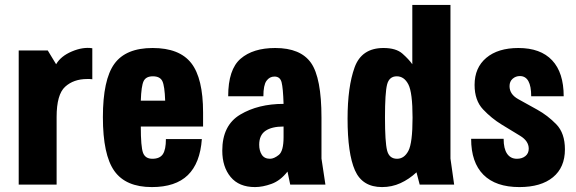

<svg xmlns="http://www.w3.org/2000/svg" viewBox="-20 -750 2339 780"><path d="M56 0H210V-275Q210 -366 244.5 -397.5Q279 -429 334 -429Q339 -429 344.5 -429Q350 -429 355 -428V-554Q317 -560 272 -541Q227 -522 208 -489L174 -545H56Z M805 -236V-293Q805 -432 757 -493.5Q709 -555 600 -555Q491 -555 444.5 -490.5Q398 -426 398 -274Q398 -121 444.5 -55.5Q491 10 597 10Q693 10 743 -38.5Q793 -87 800 -185H654Q654 -142 641.5 -123.5Q629 -105 599 -105Q570 -105 561 -129.5Q552 -154 552 -236ZM651 -341H552Q554 -401 563.5 -420.5Q573 -440 601 -440Q630 -440 639.5 -420.5Q649 -401 651 -341Z M907 -359H1050Q1050 -404 1062.5 -421.5Q1075 -439 1095 -439Q1118 -439 1124 -415.5Q1130 -392 1132 -328Q1029 -328 956 -284.5Q883 -241 883 -138Q883 -72 917 -31Q951 10 1016 10Q1047 10 1083 -3Q1119 -16 1148 -53L1159 0H1302L1286 -106V-272Q1286 -434 1243.5 -494.5Q1201 -555 1098 -555Q1008 -555 957.5 -511.5Q907 -468 907 -359ZM1132 -236V-193Q1132 -136 1112.5 -120.5Q1093 -105 1077 -105Q1054 -105 1043.5 -121.5Q1033 -138 1033 -162Q1033 -201 1058.5 -218.5Q1084 -236 1132 -236Z M1655 -730V-489Q1641 -509 1615 -532Q1589 -555 1538 -555Q1449 -555 1420.5 -476Q1392 -397 1392 -268Q1392 -126 1422 -58Q1452 10 1532 10Q1572 10 1607 -6Q1642 -22 1672 -50L1685 0H1825L1810 -106V-730ZM1656 -272Q1656 -169 1639 -137Q1622 -105 1593 -105Q1561 -105 1552.5 -139Q1544 -173 1544 -273Q1544 -373 1552.5 -406.5Q1561 -440 1592 -440Q1622 -440 1639 -407Q1656 -374 1656 -272Z M2275 -143Q2275 -209 2240 -245Q2205 -281 2162.5 -304.5Q2120 -328 2085 -347.5Q2050 -367 2050 -400Q2050 -419 2062.5 -430Q2075 -441 2092 -441Q2115 -441 2126.5 -420.5Q2138 -400 2138 -359H2270Q2270 -455 2223 -505Q2176 -555 2086 -555Q2003 -555 1955.5 -515Q1908 -475 1908 -405Q1908 -342 1942.5 -305.5Q1977 -269 2018 -244Q2059 -219 2093.5 -198Q2128 -177 2128 -146Q2128 -127 2114.5 -116Q2101 -105 2080 -105Q2054 -105 2040 -125.5Q2026 -146 2026 -186H1894Q1894 -90 1944 -40Q1994 10 2090 10Q2178 10 2226.5 -30Q2275 -70 2275 -143Z"/></svg>

Font: Secuela Black
Style: Regular
Weight: 900
Designer: Fernando Haro
Foundry: deFharo
Version: Version 1.704